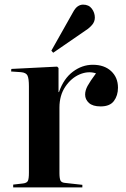

<svg xmlns="http://www.w3.org/2000/svg" viewBox="-20 -810 544 830"><path d="M37 0V-12L80 -17Q96 -19 100.5 -28Q105 -37 105 -63V-437Q105 -470 99 -483Q93 -496 71 -498L28 -501L29 -512L227 -522L233 -516V-412H235Q255 -470 295 -500Q335 -530 381 -530Q431 -530 460.5 -502.5Q490 -475 490 -431Q490 -397 472.5 -373.5Q455 -350 415 -350Q381 -350 364.5 -365Q348 -380 348 -401Q348 -419 358.5 -438.5Q369 -458 395 -493Q361 -504 324.5 -488.5Q288 -473 262.5 -435.5Q237 -398 237 -345V-62Q237 -39 241.5 -29.5Q246 -20 264 -19L336 -11V0ZM210 -582 202 -591 295 -756Q305 -775 316 -782.5Q327 -790 339 -790Q364 -790 377 -772.5Q390 -755 390 -734Q390 -717 379 -703.5Q368 -690 351 -679Z"/></svg>

Font: Literata 72pt SemiBold
Style: Regular
Weight: 600
Designer: Latin by Veronika Burian and Jose Scaglione. Greek by Irene Vlachou. Cyrillic by Vera Evstafieva.
Foundry: TypeTogether
Version: Version 3.002